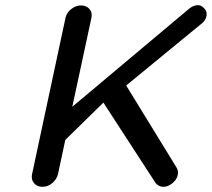

<svg xmlns="http://www.w3.org/2000/svg" viewBox="-20 -720 818 741"><path d="M379 -324 232 -180 204 -49Q199 -28 182 -13.5Q165 1 144 1Q123 1 111 -13.5Q99 -28 104 -49L233 -652Q238 -672 255.5 -685.5Q273 -699 293 -699Q313 -699 325 -685.5Q337 -672 333 -652L259 -308L713 -689Q717 -692 723 -695Q727 -697 732.5 -698.5Q738 -700 744 -700Q756 -700 766 -690Q777 -679 777.5 -669Q778 -659 775 -651Q771 -641 763 -633L467 -390L661 -74Q668 -62 667 -51.5Q666 -41 662 -33Q658 -25 653 -20.5Q648 -16 648 -15Q629 1 612 1Q600 1 592 -4Q584 -9 581 -13Z"/></svg>

Font: Sepalumica Med
Style: Italic
Weight: 500
Italic angle: -12°
Designer: Julieta Ulanovsky
Foundry: Julieta Ulanovsky
Version: Version 7.200